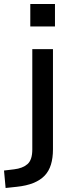

<svg xmlns="http://www.w3.org/2000/svg" viewBox="-79 -744 363 957"><path d="M72 -612V-724H195V-612ZM-51 193 -59 106 -9 100Q34 95 58 74Q82 53 82 1V-499H185V0Q185 43 175 76Q165 109 143.5 131.5Q122 154 87.5 168Q53 182 5 187Z"/></svg>

Font: Nunito Sans 12pt ExtraLight 6pt Medium
Style: Regular
Weight: 500
Version: Version 3.101;gftools[0.9.27]